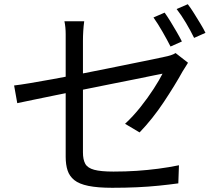

<svg xmlns="http://www.w3.org/2000/svg" viewBox="-20 -856 1040 912"><path d="M762 -796Q775 -778 790 -753.5Q805 -729 819.5 -704Q834 -679 844 -659L790 -635Q775 -665 752 -705Q729 -745 709 -773ZM872 -836Q886 -818 901.5 -793Q917 -768 932 -743.5Q947 -719 956 -700L902 -676Q886 -709 863.5 -747Q841 -785 819 -813ZM292 -111Q292 -134 292 -176Q292 -218 292 -271Q292 -324 292 -381.5Q292 -439 292 -493.5Q292 -548 292 -592.5Q292 -637 292 -663Q292 -678 292 -694Q292 -710 290.5 -725.5Q289 -741 286 -755H380Q377 -733 375.5 -709Q374 -685 374 -663Q374 -637 374 -595Q374 -553 374 -501Q374 -449 374 -395Q374 -341 374 -290Q374 -239 374 -198Q374 -157 374 -132Q374 -98 385 -78Q396 -58 427.5 -49.5Q459 -41 519 -41Q577 -41 629 -44.5Q681 -48 731 -54.5Q781 -61 830 -71L827 15Q783 21 734 26Q685 31 630.5 33.5Q576 36 513 36Q444 36 400 27Q356 18 333 -0.5Q310 -19 301 -46.5Q292 -74 292 -111ZM873 -558Q868 -550 861 -538.5Q854 -527 848 -518Q831 -487 808 -449.5Q785 -412 758.5 -372Q732 -332 702.5 -295Q673 -258 643 -227L574 -268Q612 -303 647 -347Q682 -391 709.5 -433.5Q737 -476 752 -506Q746 -505 711.5 -498Q677 -491 623.5 -480Q570 -469 505.5 -456.5Q441 -444 374 -430Q307 -416 245.5 -404Q184 -392 136 -381.5Q88 -371 62 -366L47 -450Q74 -453 122 -461Q170 -469 230.5 -480Q291 -491 357.5 -504Q424 -517 488.5 -530Q553 -543 609 -554.5Q665 -566 705 -574Q745 -582 761 -586Q777 -589 791 -593.5Q805 -598 814 -604Z"/></svg>

Font: Noto Sans SC Thin
Style: Regular
Weight: 400
Version: Version 2.004-H2;hotconv 1.0.118;makeotfexe 2.5.65603